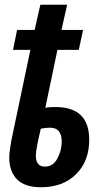

<svg xmlns="http://www.w3.org/2000/svg" viewBox="-20 -779 443 809"><path d="M356 -190Q356 -328 214 -328Q186 -328 171 -325L222 -569H312L330 -653H239L263 -759H150L126 -653H52L35 -569H108L28 -188Q25 -169 22 -150.5Q19 -132 19 -115Q19 -57 51.5 -23.5Q84 10 153 10Q245 10 300.5 -45Q356 -100 356 -190ZM131 -124Q131 -138 137 -169Q143 -200 152 -237Q177 -241 191 -241Q240 -241 240 -182Q240 -146 222 -111.5Q204 -77 169 -77Q131 -77 131 -124Z"/></svg>

Font: Noto Sans Display Condensed
Style: Bold Italic
Weight: 700
Width: 3
Designer: Monotype Design team
Foundry: Monotype Imaging Inc.
Version: 1.000